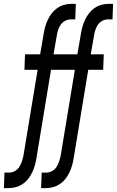

<svg xmlns="http://www.w3.org/2000/svg" viewBox="-65 -755 603 990"><path d="M-45 215 -42 135H-18Q-3 135 11.5 127Q26 119 34.5 105.5Q43 92 48 77Q53 62 56 47L129 -395H61L64 -475H142L160 -580Q163 -599 168 -617Q173 -635 181.5 -653Q190 -671 202 -686.5Q214 -702 230.5 -713.5Q247 -725 265.5 -730Q284 -735 302 -735H326L323 -655H299Q284 -655 269.5 -647Q255 -639 246.5 -625.5Q238 -612 233.5 -597Q229 -582 227 -567L211 -475H278L275 -395H198L123 60Q120 79 115 97Q110 115 101.5 133Q93 151 81 166.5Q69 182 52 193.5Q35 205 16.5 210Q-2 215 -21 215ZM147 215 150 135H174Q189 135 203.5 127Q218 119 226.5 105.5Q235 92 240 77Q245 62 248 47L321 -395H253L256 -475H334L352 -580Q355 -599 360 -617Q365 -635 373.5 -653Q382 -671 394 -686.5Q406 -702 422.5 -713.5Q439 -725 457.5 -730Q476 -735 494 -735H518L515 -655H491Q476 -655 461.5 -647Q447 -639 438.5 -625.5Q430 -612 425.5 -597Q421 -582 419 -567L403 -475H470L467 -395H390L315 60Q312 79 307 97Q302 115 293.5 133Q285 151 273 166.5Q261 182 244 193.5Q227 205 208.5 210Q190 215 171 215Z"/></svg>

Font: Iosevka Curly Medium
Style: Italic
Weight: 500
Italic angle: -9°
Monospace: yes
Designer: Belleve Invis
Foundry: Belleve Invis
Version: Version 22.1.2; ttfautohint (v1.8.4)